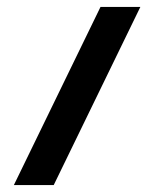

<svg xmlns="http://www.w3.org/2000/svg" viewBox="-20 -534 444 554"><path d="M20 0 270 -514H385L135 0Z"/></svg>

Font: Shorif Bongobondhu UNICODE
Style: Bold
Weight: 700
Designer: Shorif Uddin Shishir, Shorif art & Design, e-mail : shorifart@gmail.com, facebook : Shorif2001
Foundry: Lipighor Font Foundry
Version: Designed By Shorif Uddin Shishir | Build By Niladri